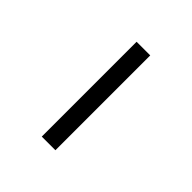

<svg xmlns="http://www.w3.org/2000/svg" viewBox="19 -454 378 378"><g transform="rotate(-45 208.0 -265.0)"><path d="M76 -246V-284H340V-246Z"/></g></svg>

Font: Nunito Sans ExtraLight
Style: Regular
Weight: 200
Designer: Vernon Adams
Foundry: Vernon Adams
Version: Version 3.006; ttfautohint (v1.8.3)